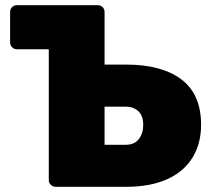

<svg xmlns="http://www.w3.org/2000/svg" viewBox="-20 -720 826 740"><path d="M194 0Q184 0 176 -7.5Q168 -15 168 -26V-530H45Q34 -530 26.5 -538Q19 -546 19 -556V-674Q19 -685 26.5 -692.5Q34 -700 45 -700H357Q368 -700 375.5 -692.5Q383 -685 383 -674V-471H467Q603 -471 679 -414Q755 -357 755 -239Q755 -165 721 -111Q687 -57 622.5 -28.5Q558 0 467 0ZM383 -162H465Q498 -162 515 -184Q532 -206 532 -238Q532 -274 513 -291.5Q494 -309 465 -309H383Z"/></svg>

Font: Rubik ExtraBold
Style: Regular
Weight: 800
Designer: Hubert and Fischer
Foundry: Hubert and Fischer
Version: Version 2.300;gftools[0.9.30]